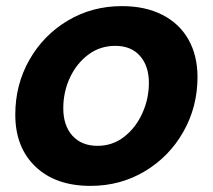

<svg xmlns="http://www.w3.org/2000/svg" viewBox="-20 -596 696 628"><path d="M30 -221Q30 -319 76 -400Q122 -481 201.5 -528.5Q281 -576 379 -576Q455 -576 511 -547.5Q567 -519 596.5 -466.5Q626 -414 626 -344Q626 -247 580 -165.5Q534 -84 454 -36Q374 12 276 12Q162 12 96 -51Q30 -114 30 -221ZM467 -325Q467 -380 438 -413Q409 -446 357 -446Q307 -446 268.5 -417Q230 -388 208.5 -341.5Q187 -295 187 -242Q187 -185 217 -152Q247 -119 299 -119Q348 -119 386 -148.5Q424 -178 445.5 -225.5Q467 -273 467 -325Z"/></svg>

Font: Open Sauce Two ExtraBold Italic
Style: Regular
Weight: 800
Italic angle: -10°
Designer: Alfredo Marco Pradil
Foundry: Creative Sauce Fz LLC
Version: Version 1.477